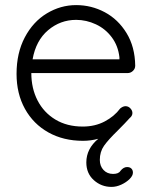

<svg xmlns="http://www.w3.org/2000/svg" viewBox="-20 -543 596 754"><path d="M481 -256H103Q103 -196 127.5 -148.5Q152 -101 197.5 -73.5Q243 -46 305 -46Q353 -46 391 -66Q429 -86 452 -117Q463 -126 473 -126Q484 -126 492 -117.5Q500 -109 500 -99Q500 -88 489 -79Q473 -61 442 -30Q405 6 388.5 29.5Q372 53 372 85Q372 109 386.5 124.5Q401 140 424 140Q446 140 453 128Q465 113 479 113Q490 113 496 119Q502 125 502 135Q502 147 489 160Q476 173 456.5 182Q437 191 418 191Q378 191 348.5 164.5Q319 138 319 95Q319 41 366 2Q336 10 306 10Q229 10 170 -23Q111 -56 78 -115.5Q45 -175 45 -253Q45 -335 77.5 -396.5Q110 -458 164 -490.5Q218 -523 279 -523Q339 -523 391.5 -495Q444 -467 477 -413Q510 -359 511 -285Q511 -273 502 -264.5Q493 -256 481 -256ZM108 -310H449V-318Q444 -363 419 -396.5Q394 -430 356.5 -447.5Q319 -465 279 -465Q217 -465 169 -424.5Q121 -384 108 -310Z"/></svg>

Font: Quicksand
Style: Regular
Weight: 400
Designer: Andrew Paglinawan
Foundry: Andrew Paglinawan
Version: Version 3.000